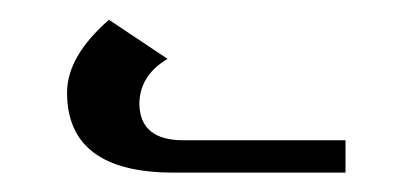

<svg xmlns="http://www.w3.org/2000/svg" viewBox="-20 -909 423 197"><path d="M334.5 -731.9H158.2Q48.8 -731.9 48.8 -814Q48.8 -851.1 91.8 -888.7L151.9 -848.6Q123 -831.5 123 -801.8Q124 -765.1 168 -765.1H334.5Z"/></svg>

Font: Almanac
Style: Regular
Weight: 400
Designer: Eden's Almanac
Version: Version 3.501;March 28, 2021;FontCreator 13.0.0.2683 64-bit